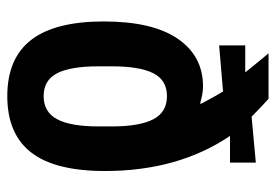

<svg xmlns="http://www.w3.org/2000/svg" viewBox="-137 -621 771 537"><g transform="rotate(90 248.5 -352.5)"><path d="M458.3 -260.6Q458.3 -120.8 406.4 -54.1Q354.5 12.6 248.9 12.6Q143.4 12.6 91.7 -54.1Q40 -120.8 40 -257.2Q40 -393.6 88.4 -464.2Q136.8 -534.8 221.5 -534.8Q242.4 -534.8 269.8 -526.5V-530.4Q244.1 -578.2 235.9 -590.8L106.9 -579.9V-652.9H182.5Q138.1 -708.1 129 -718.1H256.3Q276.3 -700.3 306.3 -670.7L434.8 -682.5V-610.3H360.1Q458.3 -465.2 458.3 -260.6ZM165.5 -279.3V-242.8Q165.5 -164.6 184.8 -126.8Q204.2 -89.1 248.9 -89.1Q293.7 -89.1 313.6 -127.1Q333.6 -165.1 333.6 -242.8V-279.3Q333.6 -357.5 313.6 -395.7Q293.7 -434 248.9 -434Q204.2 -434 184.8 -395.7Q165.5 -357.5 165.5 -279.3Z"/></g></svg>

Font: Puralecka Narrow
Style: Bold
Weight: 700
Designer: Hector Gatti, Marcela Romero, Pablo Cosgaya and Nicolas Silva
Version: Version 1.004;PS 001.004;hotconv 1.0.70;makeotf.lib2.5.58329